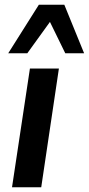

<svg xmlns="http://www.w3.org/2000/svg" viewBox="-20 -795 377 815"><path d="M31 0 107 -504H230L155 0ZM15 -569 145 -775H253L337 -569H257L192 -702L96 -569Z"/></svg>

Font: Nunitoga
Style: Bold Italic
Weight: 700
Italic angle: -9°
Designer: Vernon Adams
Foundry: Vernon Adams
Version: Version 1.0